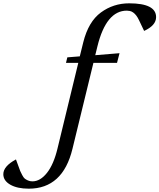

<svg xmlns="http://www.w3.org/2000/svg" viewBox="-327 -827 959 1155"><path d="M-307 221Q-307 173 -231 132Q-209 193 -205.5 201.5Q-202 210 -193.5 226Q-185 242 -178 247.5Q-171 253 -159 258.5Q-147 264 -132 264Q-85 264 -44.5 213Q-4 162 19 66L144 -449H70L78 -482L153 -488L174 -573Q205 -697 280 -752Q355 -807 450 -807Q612 -807 612 -724Q612 -674 540 -641L509 -706Q494 -738 474 -752Q464 -759 454 -761Q444 -763 436 -763Q312 -763 259 -548L246 -495L392 -507L377 -449H235L109 68Q51 308 -154 308Q-223 308 -265 284Q-307 260 -307 221Z"/></svg>

Font: Volkhov
Style: Italic
Weight: 400
Italic angle: -12°
Designer: Cyreal (www.cyreal.org)
Foundry: Cyreal (www.cyreal.org)
Version: Version 1.010